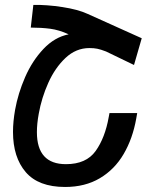

<svg xmlns="http://www.w3.org/2000/svg" viewBox="-20 -751 640 783"><path d="M33 -213Q33 -254.5 41.5 -303Q53.5 -370 82.5 -436.5Q111.5 -503 157 -551.2Q202.5 -599.5 260 -611Q221 -629 184.5 -633.8Q148 -638.5 105.5 -638.5L116 -731Q171 -732 234.5 -722.2Q298 -712.5 337 -694.5L558 -595L526.5 -486L412.5 -541Q390.5 -549.5 376.8 -552.2Q363 -555 344.5 -555Q290 -555 247.2 -514.8Q204.5 -474.5 177 -413.2Q149.5 -352 138 -287Q130.5 -246.5 130.5 -212Q130.5 -81.5 249 -81.5Q331.5 -81.5 370 -135.2Q408.5 -189 423.5 -274L426.5 -290H539.5L535.5 -267Q521 -185.5 484.2 -122.8Q447.5 -60 387.2 -24.2Q327 11.5 245.5 11.5Q137 11.5 85 -49Q33 -109.5 33 -213Z"/></svg>

Font: JuliaMono MediumItalic
Style: Regular
Weight: 500
Italic angle: -9°
Monospace: yes
Designer: cormullion
Foundry: corm
Version: Version 0.049; ttfautohint (v1.8.4)